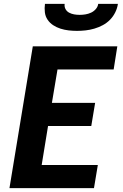

<svg xmlns="http://www.w3.org/2000/svg" viewBox="-20 -975 640 995"><path d="M29 0 150 -735H588L569 -615H278L249 -442H473L453 -322H229L196 -120H487L467 0ZM379 -815Q357 -815 335.5 -817.5Q314 -820 293.5 -826.5Q273 -833 255.5 -844.5Q238 -856 226.5 -873Q215 -890 212.5 -911.5Q210 -933 213 -955H315Q313 -940 319.5 -928Q326 -916 338 -909.5Q350 -903 364 -900.5Q378 -898 393 -898Q408 -898 423 -900.5Q438 -903 452 -909.5Q466 -916 476.5 -928Q487 -940 489 -955H591Q588 -933 577.5 -911.5Q567 -890 550.5 -873Q534 -856 512.5 -844.5Q491 -833 468.5 -826.5Q446 -820 423.5 -817.5Q401 -815 379 -815Z"/></svg>

Font: Iosevka Aile Heavy Oblique
Style: Regular
Weight: 900
Italic angle: -9°
Designer: Belleve Invis
Foundry: Belleve Invis
Version: Version 31.1.0; ttfautohint (v1.8.4)